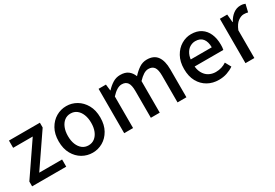

<svg xmlns="http://www.w3.org/2000/svg" viewBox="23 -1161 2623 1833"><g transform="rotate(-30 1334.5 -244.5)"><path d="M33 0V-53L276 -409H60V-489H401V-436L157 -79H409V0Z M697 12Q636 12 584 -18Q532 -48 499.5 -105.5Q467 -163 467 -244Q467 -325 499.5 -382.5Q532 -440 584 -470.5Q636 -501 697 -501Q757 -501 809 -470.5Q861 -440 893.5 -382.5Q926 -325 926 -244Q926 -163 893.5 -105.5Q861 -48 809 -18Q757 12 697 12ZM697 -69Q736 -69 764.5 -91Q793 -113 809 -152Q825 -191 825 -244Q825 -296 809 -335.5Q793 -375 764.5 -397Q736 -419 697 -419Q658 -419 629.5 -397Q601 -375 585 -335.5Q569 -296 569 -244Q569 -191 585 -152Q601 -113 629.5 -91Q658 -69 697 -69Z M1048 0V-489H1129L1137 -420H1140Q1171 -454 1208.5 -477.5Q1246 -501 1291 -501Q1346 -501 1378 -476.5Q1410 -452 1426 -410Q1462 -450 1500.5 -475.5Q1539 -501 1585 -501Q1662 -501 1698 -451Q1734 -401 1734 -308V0H1636V-295Q1636 -360 1616 -388Q1596 -416 1553 -416Q1527 -416 1499.5 -399Q1472 -382 1440 -348V0H1342V-295Q1342 -360 1322 -388Q1302 -416 1259 -416Q1208 -416 1146 -348V0Z M2088 12Q2020 12 1966 -18.5Q1912 -49 1880.5 -106Q1849 -163 1849 -244Q1849 -324 1881 -381.5Q1913 -439 1964 -469.5Q2015 -500 2072 -500Q2137 -500 2181 -471Q2225 -442 2247.5 -390.5Q2270 -339 2270 -270Q2270 -256 2269 -242Q2268 -228 2265 -215H1921V-292H2182Q2182 -354 2155 -388Q2128 -422 2074 -422Q2043 -422 2014 -405Q1985 -388 1966 -349.5Q1947 -311 1947 -245Q1947 -185 1968 -145.5Q1989 -106 2023.5 -87Q2058 -68 2099 -68Q2133 -68 2162.5 -77Q2192 -86 2217 -103L2252 -39Q2219 -16 2177.5 -2Q2136 12 2088 12Z M2385 0V-489H2466L2474 -401H2477Q2502 -448 2538 -474.5Q2574 -501 2616 -501Q2633 -501 2645.5 -498.5Q2658 -496 2669 -491L2649 -407Q2638 -410 2628 -411.5Q2618 -413 2603 -413Q2573 -413 2540 -389Q2507 -365 2483 -306V0Z"/></g></svg>

Font: UmiuVSE Medium
Style: Regular
Weight: 500
Designer: Paul D. Hunt
Foundry: Adobe
Version: Version 3.046;September 5, 2023;FontCreator 14.0.0.2901 64-b